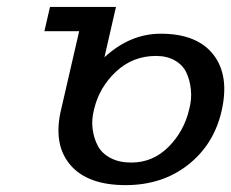

<svg xmlns="http://www.w3.org/2000/svg" viewBox="-20 -520 666 553"><path d="M524.9 -205.1Q532.7 -234.4 529.8 -262Q526.9 -289.6 516.6 -311.3Q506.3 -333 483.6 -345.9Q460.9 -358.9 429.2 -358.9Q362.3 -358.9 314 -313.5Q265.6 -268.1 251 -205.1Q243.2 -175.8 246.8 -148.2Q250.5 -120.6 262.2 -99.1Q273.9 -77.6 298.8 -64.7Q323.7 -51.8 357.9 -51.8Q420.4 -51.8 465.3 -96.9Q510.3 -142.1 524.9 -205.1ZM618.2 -200.2Q595.7 -103 521.2 -44.9Q446.8 13.2 341.8 13.2Q233.9 13.2 184.1 -43.2Q134.3 -99.6 153.8 -194.8L208 -430.2H107.9L124 -500H314L280.8 -355Q354.5 -422.9 442.9 -422.9Q547.9 -422.9 594.7 -362.5Q641.6 -302.2 618.2 -200.2Z"/></svg>

Font: Perun
Style: Italic
Weight: 400
Italic angle: -12°
Foundry: Stefan Peev, Context Ltd
Version: Version 001.000